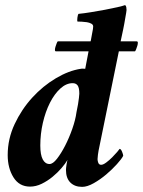

<svg xmlns="http://www.w3.org/2000/svg" viewBox="-20 -720 557 748"><path d="M173 -81Q186 -81 202 -101.5Q218 -122 233.5 -152Q249 -182 261.5 -217.5Q274 -253 278 -283Q281 -300 284 -314Q286 -327 287.5 -338.5Q289 -350 289 -355Q289 -378 282.5 -387Q276 -396 263 -396Q238 -396 215 -375Q192 -354 174.5 -319.5Q157 -285 147 -241.5Q137 -198 137 -153Q137 -117 146.5 -99Q156 -81 173 -81ZM97 7Q55 7 32.5 -29Q10 -65 10 -116Q10 -179 37 -236.5Q64 -294 105.5 -339.5Q147 -385 197.5 -415Q248 -445 295 -452Q300 -453 303.5 -452.5Q307 -452 312 -452L325 -520H198Q194 -520 194 -525.5Q194 -531 196 -537.5Q198 -544 200.5 -550.5Q203 -557 205 -559H333L334 -563Q336 -577 339.5 -593Q343 -609 343 -617Q343 -624 335.5 -628Q328 -632 318.5 -633.5Q309 -635 298.5 -635.5Q288 -636 282 -636Q280 -639 281.5 -651Q283 -663 286 -666Q307 -668 334.5 -672.5Q362 -677 389 -682Q416 -687 437.5 -692Q459 -697 467 -700Q471 -698 472 -692Q473 -686 473 -681Q473 -678 471.5 -669.5Q470 -661 468 -649.5Q466 -638 464 -626.5Q462 -615 460 -606L450 -559H512Q517 -559 517 -553.5Q517 -548 515 -541.5Q513 -535 510.5 -528.5Q508 -522 506 -520H443L364 -133Q363 -130 361.5 -117Q360 -104 360 -100Q360 -93 363 -85.5Q366 -78 374 -78Q382 -78 394 -87Q406 -96 417 -107Q428 -118 436.5 -128Q445 -138 446 -140Q451 -140 455.5 -129Q460 -118 460 -113Q454 -101 435.5 -80.5Q417 -60 394 -40.5Q371 -21 345.5 -6.5Q320 8 300 8Q271 8 254 -9Q237 -26 237 -58Q237 -64 239 -77.5Q241 -91 243 -97Q235 -83 219.5 -65Q204 -47 184.5 -31Q165 -15 142.5 -4Q120 7 97 7Z"/></svg>

Font: Vermiglione
Style: Bold Italic
Weight: 700
Italic angle: -11°
Version: Version 1.000